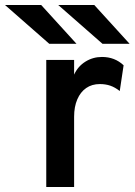

<svg xmlns="http://www.w3.org/2000/svg" viewBox="-106 -752 541 772"><path d="M80 0V-511H192V-452Q207 -485 237.2 -504Q267.5 -523 304 -523Q355.5 -523 391 -489.5L375.5 -386Q356.5 -401 337.5 -407.5Q318.5 -414 295.5 -414Q263.5 -414 240.5 -398Q217.5 -382 204.8 -352.5Q192 -323 192 -282.5V0ZM92 -576 -86 -732H59.5L201.5 -576ZM306 -576 128 -732H273L415 -576Z"/></svg>

Font: Overpass SemiBold
Style: Regular
Weight: 600
Designer: Delve Withrington, Dave Bailey, Thomas Jockin
Foundry: Delve Fonts LLC
Version: Version 4.000